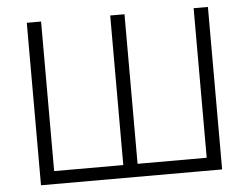

<svg xmlns="http://www.w3.org/2000/svg" viewBox="-51 -768 1074 830"><g transform="rotate(-5 486.5 -352.5)"><path d="M94 0V-705H156V-56H456V-705H518V-56H818V-705H880V0Z"/></g></svg>

Font: Nunito Sans 10pt SemiCondensed Light
Style: Regular
Weight: 300
Width: 4
Designer: Vernon Adams
Foundry: Vernon Adams
Version: Version 3.101;gftools[0.9.27]